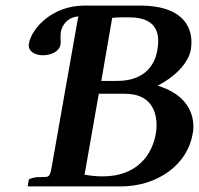

<svg xmlns="http://www.w3.org/2000/svg" viewBox="-20 -666 713 688"><path d="M83 -508V-503C83 -483 103 -468 134 -468C160 -468 192 -479 197 -507C198 -513 197 -521 197 -529C197 -536 197 -542 198 -551C204 -585 232 -607 262 -607C260 -607 259 -598 254 -571L166 -72C161 -45 159 -32 144 -32L110 -31C90 -27 84 -25 83 -21L79 2H413C542 2 651 -74 670 -185C672 -193 673 -202 673 -212C673 -263 647 -328 545 -359C604 -389 655 -438 664 -489C665 -497 666 -506 666 -515C666 -575 629 -646 482 -646H283C167 -646 93 -565 83 -508ZM334 -330H428C518 -330 541 -270 541 -217C541 -206 540 -195 538 -185C526 -118 477 -34 348 -34C326 -34 306 -36 283 -40ZM382 -602C400 -604 420 -604 440 -604C497 -604 547 -587 547 -519C547 -509 546 -499 544 -487C536.7 -443 507 -376 399 -376H343Z"/></svg>

Font: Linux Libertine O
Style: Bold Italic
Weight: 700
Italic angle: -11.5°
Designer: Philipp H. Poll
Foundry: Philipp H. Poll
Version: Version 4.1.0